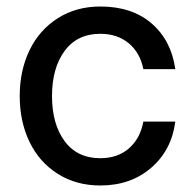

<svg xmlns="http://www.w3.org/2000/svg" viewBox="-20 -552 583 584"><path d="M285.2 12.2Q211.9 12.2 155.8 -23.2Q99.6 -58.6 69.8 -120.4Q40 -182.1 40 -259.8Q40 -337.4 69.8 -399.2Q99.6 -460.9 155.8 -496.6Q211.9 -532.2 285.2 -532.2Q381.8 -532.2 441.4 -480.5Q501 -428.7 513.2 -341.8H416Q406.2 -391.6 371.6 -420.4Q336.9 -449.2 285.2 -449.2Q214.8 -449.2 176.5 -397Q138.2 -344.7 138.2 -259.8Q138.2 -174.8 176.5 -122.8Q214.8 -70.8 285.2 -70.8Q337.9 -70.8 372.3 -100.8Q406.7 -130.9 416 -182.1H513.2Q502 -95.2 439.7 -41.5Q377.4 12.2 285.2 12.2Z"/></svg>

Font: Aspekta 450
Style: Regular
Weight: 450
Designer: Ivo Dolenc
Version: Version 2.000